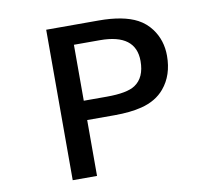

<svg xmlns="http://www.w3.org/2000/svg" viewBox="-86 -889 1172 1018"><g transform="rotate(-10 500.0 -380.0)"><path d="M225.1 -785.2H506.8Q640.1 -785.2 714.8 -745.6Q756.3 -723.6 785.6 -684.6Q832 -621.6 832 -538.6Q832 -433.6 774.4 -365.2Q729.5 -311.5 650.4 -291.5Q589.4 -275.9 502.9 -275.9H356V24.9H225.1ZM356 -681.2V-379.9H480Q589.8 -379.9 633.3 -409.2Q689 -446.3 689 -535.2Q689 -681.2 496.1 -681.2Z"/></g></svg>

Font: BIZ UDPGothic
Style: Bold
Weight: 700
Designer: TypeBank Co., Ltd.
Foundry: Morisawa Inc.
Version: Version 1.051